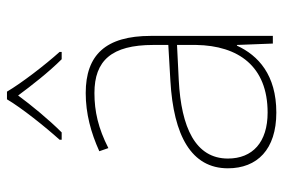

<svg xmlns="http://www.w3.org/2000/svg" viewBox="-151 -652 813 551"><g transform="rotate(-90 255.5 -376.5)"><path d="M268 -763H246C222 -722 167 -653 130 -612V-606H151C188 -643 229 -693 257 -731C285 -693 324 -643 361 -606H382V-612C345 -653 292 -722 268 -763ZM264 -537C205 -537 150 -522 97 -498L106 -472C163 -501 211 -512 264 -512C357 -512 402 -463 402 -343V-300L299 -294C142 -285 48 -234 48 -129C48 -45 102 10 208 10C316 10 372 -42 400 -103H402L406 0H428V-350C428 -480 373 -537 264 -537ZM301 -270 402 -275V-220C400 -99 341 -15 208 -15C123 -15 76 -58 76 -129C76 -222 165 -263 301 -270Z"/></g></svg>

Font: Noto Sans Gujarati UI Thin
Style: Regular
Weight: 100
Designer: Jelle Bosma - Monotype Design Team, Universal Thirst
Foundry: Monotype Imaging Inc.
Version: Version 2.106